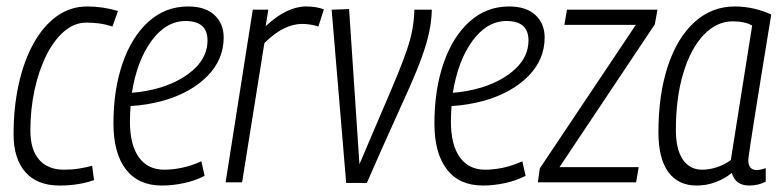

<svg xmlns="http://www.w3.org/2000/svg" viewBox="-20 -564 2423 594"><path d="M164 10Q95 10 58.5 -31.5Q22 -73 22 -149Q22 -232 38 -304Q54 -376 84 -430Q114 -484 156 -514Q198 -544 250 -544Q298 -544 345 -530L328 -482Q306 -489 287 -491.5Q268 -494 247 -494Q210 -494 178.5 -467Q147 -440 123.5 -393Q100 -346 87 -286Q74 -226 74 -160Q74 -101 101 -70Q128 -39 178 -39Q203 -39 224.5 -42.5Q246 -46 265 -51L271 -7Q250 1 222.5 5.5Q195 10 164 10Z M613 -20Q584 -5 549 2.5Q514 10 481 10Q408 10 369.5 -40Q331 -90 331 -182Q331 -287 359.5 -369Q388 -451 440 -497.5Q492 -544 562 -544Q615 -544 643.5 -517.5Q672 -491 672 -448Q672 -380 622 -329Q572 -278 487 -253Q461 -246 434.5 -241.5Q408 -237 384 -236Q382 -212 382 -188Q382 -116 409.5 -77.5Q437 -39 488 -39Q514 -39 543 -45Q572 -51 603 -65ZM554 -499Q494 -499 449 -438Q404 -377 388 -277Q432 -280 479 -294Q544 -315 583 -352.5Q622 -390 622 -439Q622 -499 554 -499Z M810 -534 802 -483Q867 -544 927 -544Q959 -544 982 -535L965 -482Q940 -490 914 -490Q888 -490 859.5 -476.5Q831 -463 798 -431L729 0H678L762 -534Z M1115 2H1051L1006 -534L1060 -536L1092 -56Q1133 -153 1162 -220Q1191 -287 1210 -333.5Q1229 -380 1240 -413Q1251 -446 1256 -474Q1261 -502 1262 -534H1316Q1315 -498 1307.5 -463.5Q1300 -429 1285.5 -388.5Q1271 -348 1247.5 -295Q1224 -242 1191 -169.5Q1158 -97 1115 2Z M1606 -20Q1577 -5 1542 2.5Q1507 10 1474 10Q1401 10 1362.5 -40Q1324 -90 1324 -182Q1324 -287 1352.5 -369Q1381 -451 1433 -497.5Q1485 -544 1555 -544Q1608 -544 1636.5 -517.5Q1665 -491 1665 -448Q1665 -380 1615 -329Q1565 -278 1480 -253Q1454 -246 1427.5 -241.5Q1401 -237 1377 -236Q1375 -212 1375 -188Q1375 -116 1402.5 -77.5Q1430 -39 1481 -39Q1507 -39 1536 -45Q1565 -51 1596 -65ZM1547 -499Q1487 -499 1442 -438Q1397 -377 1381 -277Q1425 -280 1472 -294Q1537 -315 1576 -352.5Q1615 -390 1615 -439Q1615 -499 1547 -499Z M1644 0 1650 -43 1947 -487H1726L1734 -534H2014L2006 -489L1711 -47H1956L1948 0Z M2298 10Q2255 10 2244 -29Q2222 -11 2194 -0.5Q2166 10 2135 10Q2078 10 2047.5 -32Q2017 -74 2017 -155Q2017 -271 2046 -359Q2075 -447 2128.5 -495.5Q2182 -544 2253 -544Q2284 -544 2313.5 -537Q2343 -530 2366 -519Q2347 -404 2334.5 -325.5Q2322 -247 2314 -197.5Q2306 -148 2302 -120.5Q2298 -93 2296.5 -82Q2295 -71 2295 -69Q2295 -38 2321 -38Q2333 -38 2349 -44V-2Q2326 10 2298 10ZM2241 -69 2307 -485Q2284 -498 2247 -498Q2197 -498 2157 -456Q2117 -414 2094 -338Q2071 -262 2071 -162Q2071 -102 2092.5 -70.5Q2114 -39 2152 -39Q2175 -39 2199 -47Q2223 -55 2241 -69Z"/></svg>

Font: Georama SemiCondensed Light
Style: Italic
Weight: 300
Width: 4
Italic angle: -9°
Designer: Jean-Baptiste Levee
Foundry: Production Type
Version: Version 1.000